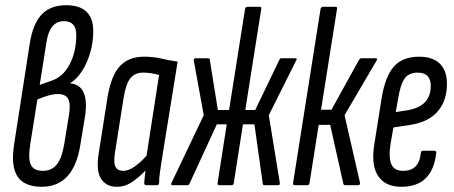

<svg xmlns="http://www.w3.org/2000/svg" viewBox="-20 -709 1737 735"><path d="M140 6Q73 6 47 -33.5Q21 -73 34 -156L94 -543Q106 -618 139.5 -653.5Q173 -689 233 -689Q337 -689 337 -590Q337 -548 325.5 -508Q314 -468 294 -437Q274 -406 249 -391V-390Q322 -383 306 -267L288 -157Q263 6 140 6ZM132 -384 177 -400Q221 -414 246.5 -462.5Q272 -511 272 -575Q272 -628 225 -628Q170 -628 158 -548ZM144 -55Q178 -55 197.5 -79.5Q217 -104 226 -158L244 -269Q251 -312 241 -330.5Q231 -349 201 -349Q171 -349 123 -328L96 -158Q87 -102 98 -78.5Q109 -55 144 -55Z M427 6Q387 6 367 -24.5Q347 -55 358 -123L392 -339Q406 -421 439.5 -456.5Q473 -492 531 -492Q568 -492 597 -485Q626 -478 660 -473L603 -120Q596 -77 592.5 -51.5Q589 -26 589 -9Q589 0 580 0H540Q532 0 532 -9Q533 -19 534 -31Q535 -43 537 -56Q513 -31 486 -12.5Q459 6 427 6ZM452 -55Q472 -55 495.5 -71.5Q519 -88 541 -113L589 -422Q575 -426 559.5 -428.5Q544 -431 528 -431Q497 -431 479.5 -410Q462 -389 453 -333L420 -124Q414 -87 422 -71Q430 -55 452 -55Z M640 0Q636 0 635.5 -3Q635 -6 637 -10L760 -268L722 -476Q721 -481 723 -483.5Q725 -486 728 -486H776Q782 -486 783 -481L814 -288H857L918 -674Q920 -683 927 -683H975Q982 -683 980 -674L919 -288H957L1050 -481Q1051 -486 1058 -486H1110Q1120 -486 1113 -476L1009 -268L1051 -10Q1053 0 1045 0H993Q987 0 986 -5L954 -233H910L875 -9Q874 0 867 0H819Q812 0 813 -9L848 -233H810L705 -5Q703 0 697 0Z M1418 -486Q1423 -486 1423.5 -483Q1424 -480 1421 -476L1299 -268L1358 -10Q1360 0 1350 0H1302Q1295 0 1294 -7L1244 -231H1200L1165 -9Q1164 0 1156 0H1108Q1101 0 1102 -9L1207 -674Q1209 -683 1217 -683H1265Q1272 -683 1270 -674L1209 -289H1249L1355 -481Q1359 -486 1363 -486Z M1517 6Q1454 6 1427 -36Q1400 -78 1413 -157L1441 -334Q1455 -418 1488.5 -455Q1522 -492 1585 -492Q1636 -492 1663.5 -465.5Q1691 -439 1691 -388Q1691 -324 1656 -283Q1621 -242 1551 -231L1486 -221L1475 -158Q1467 -104 1478.5 -79.5Q1490 -55 1523 -55Q1585 -55 1591 -124Q1592 -132 1600 -132H1642Q1651 -132 1650 -123Q1635 6 1517 6ZM1495 -280 1540 -287Q1629 -302 1629 -380Q1629 -431 1579 -431Q1546 -431 1529.5 -409Q1513 -387 1504 -331Z"/></svg>

Font: Sofia Sans Extra Condensed
Style: Italic
Weight: 400
Italic angle: -9°
Designer: Botio Nikoltchev, Ani Petrova
Foundry: lettersoup
Version: Version 4.101; ttfautohint (v1.8.4.7-5d5b)